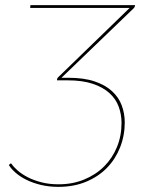

<svg xmlns="http://www.w3.org/2000/svg" viewBox="-20 -720 573 748"><path d="M14.5 0ZM506 -700V-698Q505.5 -695.5 504.5 -693Q503.5 -690.5 501 -688L219.5 -417H246.5Q306.5 -417 348.2 -403Q390 -389 416.2 -365Q442.5 -341 454.2 -309.5Q466 -278 466 -243Q466 -192 448 -146.2Q430 -100.5 396.8 -66.2Q363.5 -32 315.5 -12Q267.5 8 207.5 8Q171 8 139.8 0.5Q108.5 -7 84 -19Q59.5 -31 41.8 -46.2Q24 -61.5 14.5 -77L19 -81.5Q20.5 -83 22 -83Q23.5 -83 24 -82.5Q24.5 -82 25 -81.5Q33 -69.5 49 -55.5Q65 -41.5 88.2 -29.5Q111.5 -17.5 141.5 -9.8Q171.5 -2 208 -2Q263 -2 308.2 -20.8Q353.5 -39.5 385.8 -71.8Q418 -104 435.8 -147.5Q453.5 -191 453.5 -241Q453.5 -274 442.5 -304.2Q431.5 -334.5 406.5 -357.2Q381.5 -380 341.5 -393.5Q301.5 -407 243.5 -407H202V-409.5Q202.5 -415 206 -418.5L485 -689H97.5L98.5 -700Z"/></svg>

Font: Lato Hairline
Style: Italic
Weight: 100
Italic angle: -7°
Designer: Lukasz Dziedzic
Foundry: tyPoland Lukasz Dziedzic
Version: Version 2.007; 2014-02-27